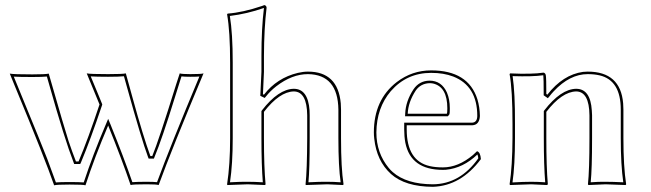

<svg xmlns="http://www.w3.org/2000/svg" viewBox="-20 -718 2536 748"><path d="M190.9 3.9Q156.7 -95.7 40 -377.4Q27.8 -407.2 18.1 -431.2Q32.7 -428.2 106 -428.2Q157.2 -428.2 169.9 -431.2Q234.4 -206.5 247.1 -168.5Q261.2 -126.5 275.9 -88.9H286.1Q323.2 -176.8 367.7 -311Q320.8 -424.8 317.9 -432.1Q332.5 -429.2 400.9 -429.2Q457 -429.2 470.2 -432.1Q479 -400.9 496.1 -338.4Q538.1 -185.5 565.9 -109.9H573.2Q598.1 -169.9 666.5 -390.1Q673.8 -414.1 680.2 -432.1Q689 -429.2 721.2 -429.2Q764.2 -429.2 772.9 -432.1Q649.4 -137.7 598.1 2.9Q589.4 0 550.8 0Q498.5 0 488.8 2.9Q455.1 -96.2 401.4 -229Q348.6 -105.5 313 3.9Q304.7 1 251 1Q200.7 1 190.9 3.9ZM197.8 -7.3Q213.9 -8.8 251 -8.8Q289.6 -8.8 306.2 -7.3Q341.8 -115.2 392.1 -232.9L401.4 -254.9L410.6 -232.9Q462.9 -103.5 495.6 -8.3Q513.7 -9.8 550.8 -9.8Q578.6 -9.8 591.8 -8.3Q643.1 -147.9 756.8 -419.9Q742.7 -418.9 721.2 -418.9Q698.2 -418.9 687 -420.4Q678.2 -393.6 661.1 -337.9Q610.8 -175.3 582 -106.4L579.6 -100.1H559.1L556.6 -106.4Q530.8 -176.3 474.6 -378.9Q468.3 -402.3 462.9 -420.9Q443.8 -418.9 400.9 -418.9Q356.4 -418.9 333.5 -420.4Q342.8 -397.9 361.8 -352.1Q372.1 -326.7 377 -314.9L378.4 -311L377.4 -307.6Q332 -172.4 295.4 -85L292.5 -79.1H269L266.6 -85.4Q231.9 -174.3 170.4 -392.6Q166 -407.7 162.6 -419.9Q145.5 -418 106 -418Q57.6 -418 33.7 -419.4Q154.3 -126 164.1 -99.1Q182.6 -50.3 197.8 -7.3Z M876.5 -474.1Q876.5 -595.7 864.7 -662.1L866.7 -665Q925.8 -669.4 1001 -694.8Q1006.3 -696.8 1009.8 -698.2Q1018.1 -696.3 1018.6 -688Q1008.8 -607.4 1008.3 -500V-438L1004.4 -351.1L1008.3 -349.1Q1059.1 -414.6 1140.6 -434.1Q1161.6 -439 1179.7 -439Q1296.4 -439 1307.6 -315.4Q1308.6 -303.2 1308.6 -291V-180.2Q1308.6 -63 1318.4 0L1316.4 2.9Q1314.9 2.9 1255.4 0L1171.4 2.9L1170.4 0Q1176.3 -54.2 1176.8 -180.2V-269Q1175.8 -361.3 1124.5 -361.8Q1068.8 -360.4 1008.3 -282.2V-180.2Q1008.3 -67.9 1014.6 0L1012.7 2.9Q1011.2 2.9 945.3 0L865.7 2.9L864.7 0Q876.5 -76.7 876.5 -180.2ZM886.7 -474.1V-180.2Q886.7 -79.6 876 -7.8Q918 -10.3 945.3 -9.8Q972.7 -9.8 1003.9 -7.8Q998.5 -74.2 998.5 -180.2V-285.2L1000.5 -288.1Q1064.9 -371.1 1124.5 -372.1Q1180.2 -372.1 1186 -287.6Q1186.5 -278.3 1186.5 -269V-180.2Q1186.5 -58.1 1181.6 -7.8Q1227.1 -10.3 1255.4 -9.8Q1281.2 -9.8 1307.1 -7.8Q1298.3 -68.8 1298.3 -180.2V-291Q1296.4 -427.7 1179.7 -429.2Q1117.7 -429.2 1056.2 -381.8Q1033.2 -363.8 1016.6 -342.8L1011.2 -336.4L994.1 -344.7L998.5 -438.5V-500Q998.5 -607.9 1008.3 -687Q942.9 -664.1 875.5 -655.8Q886.7 -587.4 886.7 -474.1Z M1838.4 -128.9Q1851.6 -125 1853.5 -98.1Q1775.4 6.3 1666.5 9.8Q1558.6 9.3 1503.4 -40Q1447.3 -90.8 1438 -177.7Q1436.5 -190.4 1436.5 -202.1Q1436.5 -329.6 1525.9 -398.4Q1585.4 -443.8 1659.7 -443.8Q1804.2 -443.8 1839.8 -331.5Q1849.1 -300.8 1849.6 -266.1Q1847.7 -231.4 1820.3 -230H1564.5V-213.9Q1564.5 -90.8 1654.8 -70.8Q1676.3 -65.9 1705.6 -65.9Q1765.1 -65.9 1822.3 -113.8Q1831.1 -121.6 1838.4 -128.9ZM1568.4 -274.9H1720.7Q1722.7 -277.8 1722.7 -295.9Q1722.7 -379.4 1667.5 -392.6Q1660.2 -394 1653.3 -394Q1618.7 -392.6 1599.6 -365.2Q1570.3 -320.3 1568.4 -274.9ZM1839.8 -116.2Q1784.2 -63 1717.3 -56.6Q1710.4 -56.2 1705.6 -56.2Q1580.1 -56.2 1559.1 -162.1Q1554.7 -186 1554.7 -213.9V-240.2H1820.3Q1838.9 -241.7 1839.4 -266.1Q1839.4 -383.3 1745.6 -419.9Q1708.5 -434.1 1659.7 -434.1Q1564.5 -434.1 1502.4 -362.8Q1447.3 -297.9 1446.3 -202.1Q1446.3 -122.1 1494.6 -63.5Q1502.4 -54.2 1510.3 -47.4Q1563.5 -0.5 1666.5 0Q1772.5 -1 1843.3 -101.1Q1842.8 -109.9 1839.8 -116.2ZM1558.1 -265.1 1558.6 -275.4Q1560.5 -324.2 1591.3 -370.6Q1613.8 -403.3 1653.3 -403.8Q1700.2 -403.8 1721.2 -357.4Q1732.4 -331.5 1732.4 -295.9Q1732.4 -275.9 1731 -272.9Q1729 -269.5 1727.5 -268.1L1724.6 -265.1Z M2408.7 -180.2Q2408.7 -69.3 2419.4 0L2417.5 2.9Q2416 2.9 2339.4 0Q2339.4 0 2272.5 2.9L2270.5 0Q2276.4 -54.2 2276.4 -180.2V-269Q2275.4 -361.3 2224.6 -361.8Q2168.9 -360.4 2108.4 -282.2V-180.2Q2108.4 -67.9 2114.3 0L2111.3 2.9Q2109.9 2.9 2049.3 0Q2049.3 0 1967.3 2.9L1965.3 0Q1976.1 -70.3 1976.6 -180.2V-234.9Q1976.6 -367.7 1965.3 -429.2L1967.3 -432.1Q2052.7 -428.2 2097.7 -435.1Q2105 -433.1 2106.4 -424.8Q2108.4 -413.6 2108.4 -352.1L2112.3 -349.1Q2173.3 -427.2 2251.5 -438Q2260.7 -439 2269.5 -439Q2397.5 -439 2407.7 -315.4Q2408.7 -303.2 2408.7 -291ZM2398.4 -180.2V-291Q2398.4 -404.8 2316.4 -424.3Q2295.4 -429.2 2269.5 -429.2Q2199.7 -429.2 2137.2 -362.3Q2127.9 -352.5 2120.6 -342.8L2114.3 -335.4L2098.1 -346.7V-352.1Q2098.1 -412.6 2096.7 -423.3V-424.3L2096.2 -424.8Q2054.7 -418.9 1977.1 -421.4Q1986.8 -356.9 1986.3 -234.9V-180.2Q1986.3 -74.2 1976.6 -7.3Q2020.5 -9.8 2049.3 -9.8Q2076.7 -9.8 2104 -7.8Q2098.6 -73.7 2098.6 -180.2V-285.2L2100.6 -288.1Q2165 -371.1 2224.6 -372.1Q2280.3 -372.1 2285.6 -287.6Q2286.1 -278.3 2286.6 -269V-180.2Q2286.6 -58.1 2281.2 -7.8Q2312 -10.3 2339.4 -9.8Q2367.7 -9.8 2408.2 -7.8Q2398.4 -74.7 2398.4 -180.2Z"/></svg>

Font: Linux Biolinum Outline O
Style: Bold
Weight: 700
Designer: Philipp H. Poll
Foundry: Philipp H. Poll
Version: Version 0.9.2